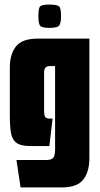

<svg xmlns="http://www.w3.org/2000/svg" viewBox="-20 -639 436 840"><path d="M70 181 52 61H182Q205 61 213 51.5Q221 42 221 13V-350H197Q173 -350 173 -322V-155Q173 -130 179.5 -125Q186 -120 199 -120H210L196 0H113Q71 0 52 -14Q33 -28 28 -57.5Q23 -87 23 -133V-343Q23 -402 50 -436Q77 -470 144 -470H371V54Q371 112 344.5 146.5Q318 181 250 181ZM196 -517Q160 -517 154 -528.5Q148 -540 148 -568Q148 -599 154 -609Q160 -619 196 -619Q234 -619 240.5 -609Q247 -599 247 -568Q247 -540 240 -528.5Q233 -517 196 -517Z"/></svg>

Font: Smooch Sans Black
Style: Regular
Weight: 900
Designer: Robert E. Leuschke
Foundry: Robert E. Leuschke
Version: Version 1.010; ttfautohint (v1.8.3)